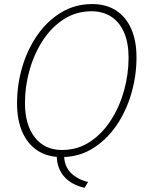

<svg xmlns="http://www.w3.org/2000/svg" viewBox="-20 -765 714 946"><path d="M259.5 -2.5 296 -0.5Q296 36 309.8 60.5Q323.5 85 343.8 99.8Q364 114.5 383.2 122Q402.5 129.5 414 131.5L396.5 160.5Q387.5 158.5 371 153.2Q354.5 148 335.5 137.2Q316.5 126.5 299.2 108.5Q282 90.5 270.8 63.2Q259.5 36 259.5 -2.5ZM282.5 9Q214.5 9 165.5 -22.8Q116.5 -54.5 90.2 -114Q64 -173.5 64 -255.5Q64 -348.5 90 -436Q116 -523.5 164.8 -593Q213.5 -662.5 281.8 -703.8Q350 -745 434.5 -745Q502.5 -745 551.2 -713.8Q600 -682.5 626.2 -623.8Q652.5 -565 652.5 -482.5Q652.5 -390 626.5 -302Q600.5 -214 551.8 -144Q503 -74 435 -32.5Q367 9 282.5 9ZM285.5 -26Q361.5 -26 422 -65.5Q482.5 -105 525.2 -170.8Q568 -236.5 590.8 -317.5Q613.5 -398.5 613.5 -481Q613.5 -552.5 591.8 -603.8Q570 -655 529 -682.2Q488 -709.5 431 -709.5Q355.5 -709.5 294.8 -670.5Q234 -631.5 191.2 -566Q148.5 -500.5 125.8 -420.2Q103 -340 103 -257.5Q103 -150 151.5 -88Q200 -26 285.5 -26Z"/></svg>

Font: Epilogue ExtraLight
Style: Italic
Weight: 250
Italic angle: -12°
Designer: Tyler Finck
Foundry: Etcetera Type Co
Version: Version 2.112